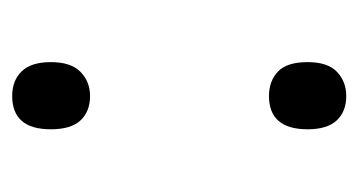

<svg xmlns="http://www.w3.org/2000/svg" viewBox="-160 -428 602 323"><g transform="rotate(-90 141.5 -267.0)"><path d="M141 -417Q115 -417 100 -433Q85 -449 85 -483Q85 -548 141 -548Q167 -548 182.5 -532Q198 -516 198 -483Q198 -449 181.5 -433Q165 -417 141 -417ZM141 14Q115 14 100 -2Q85 -18 85 -51Q85 -116 141 -116Q166 -116 182 -101Q198 -86 198 -51Q198 -17 181.5 -1.5Q165 14 141 14Z"/></g></svg>

Font: Noto Sans Bengali UI Condensed
Style: Regular
Weight: 400
Width: 3
Designer: Jelle Bosma - Monotype Design Team
Foundry: Monotype Imaging Inc.
Version: Version 2.003; ttfautohint (v1.8.4.7-5d5b)